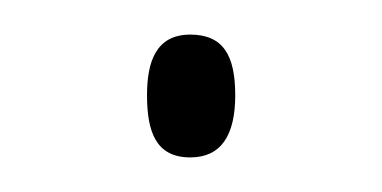

<svg xmlns="http://www.w3.org/2000/svg" viewBox="-20 -389 221 111"><path d="M65 -334C65 -313 70 -298 90 -298C108 -298 116 -311 116 -334C116 -357 109 -369 90 -369C70 -369 65 -353 65 -334Z"/></svg>

Font: Noto Sans Bengali ExtraCondensed Thin
Style: Regular
Weight: 100
Width: 2
Designer: Joana Ranito - Universal Thirst; Jelle Bosma - Monotype Design Team
Foundry: Universal Thirst ehf.
Version: Version 3.000